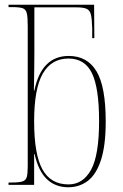

<svg xmlns="http://www.w3.org/2000/svg" viewBox="-20 -780 518 810"><path d="M268 10Q214 10 178 -24Q142 -58 126 -130H124V0H16V-10H29Q60 -10 74.5 -14.5Q89 -19 93 -33.5Q97 -48 97 -79V-671Q97 -708 93 -724.5Q89 -741 75 -745.5Q61 -750 31 -750H16V-760H377L378 -619H369V-660Q368 -700 363.5 -718.5Q359 -737 345 -743Q331 -749 302 -749H125V-561Q125 -534 124.5 -493Q124 -452 123 -398H125Q155 -544 270 -544Q348 -544 387 -479.5Q426 -415 426 -267Q426 -166 406 -105Q386 -44 350.5 -17Q315 10 268 10ZM269 -2Q330 -2 364 -63.5Q398 -125 398 -269Q398 -409 368 -471Q338 -533 269 -533Q197 -533 160.5 -469.5Q124 -406 124 -268Q124 -129 159 -65.5Q194 -2 269 -2Z"/></svg>

Font: Noto Serif Display Condensed Thin
Style: Regular
Weight: 100
Width: 3
Designer: Monotype Design Team
Foundry: Monotype Imaging Inc.
Version: Version 2.009